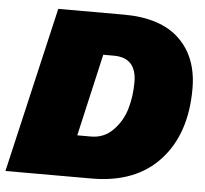

<svg xmlns="http://www.w3.org/2000/svg" viewBox="-57 -712 816 763"><g transform="rotate(5 351.0 -330.0)"><path d="M-8 0 145 -660H406Q553 -660 628.5 -588Q704 -516 704 -390Q704 -210 607.5 -105Q511 0 336 0ZM264 -166H319Q371 -166 407 -203Q443 -240 457.5 -290Q472 -340 472 -396Q472 -494 381 -494H339Z"/></g></svg>

Font: Elaine Sans Black
Style: Italic
Weight: 900
Italic angle: -13°
Designer: Wei Huang
Foundry: Wei Huang
Version: Version 2.001;December 24, 2019;FontCreator 12.0.0.2547 64-b